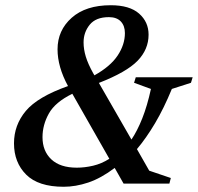

<svg xmlns="http://www.w3.org/2000/svg" viewBox="-20 -702 756 734"><path d="M452.5 0 418.5 -60Q366 -20.5 317.5 -4.2Q269 12 223.5 12Q126.5 12 80 -34.5Q33.5 -81 33.5 -154Q33.5 -224 78.8 -278Q124 -332 240 -373Q200 -446.5 200 -513.5Q200 -586 254 -634Q308 -682 403.5 -682Q475.5 -682 511.8 -650Q548 -618 548 -569.5Q548 -513 505.8 -469.5Q463.5 -426 358 -385L482.5 -168.5Q504.5 -201 523.8 -249.2Q543 -297.5 557 -362L492.5 -385.5L499 -406.5H716.5L710 -385.5L637 -362Q606.5 -288 572.8 -231Q539 -174 503.5 -132L550.5 -49.5L633 -21.5L627.5 0ZM336 -422.5 341 -414Q402 -448 429.8 -489.8Q457.5 -531.5 457.5 -575.5Q457.5 -603.5 441.8 -620Q426 -636.5 396.5 -636.5Q346.5 -636.5 323 -607.5Q299.5 -578.5 299.5 -540Q299.5 -513.5 308 -485.5Q316.5 -457.5 336 -422.5ZM142.5 -177.5Q142.5 -124.5 176.2 -92.8Q210 -61 273.5 -61Q304 -61 336 -68.5Q368 -76 398 -95L256.5 -343.5Q191 -311.5 166.8 -268Q142.5 -224.5 142.5 -177.5Z"/></svg>

Font: Newsreader Text SemiBold
Style: Italic
Weight: 600
Italic angle: -17°
Designer: Hugues Gentile
Foundry: Production Type
Version: Version 1.001